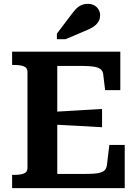

<svg xmlns="http://www.w3.org/2000/svg" viewBox="-20 -979 724 999"><path d="M629 -225V0H43V-69H54Q84 -69 103.5 -76Q123 -83 123 -105V-605Q123 -627 103.5 -634Q84 -641 54 -641H43V-710H606V-510H527L517 -592Q515 -610 502.5 -619.5Q490 -629 466 -632.5Q442 -636 406 -636H278V-74H417Q447 -74 469 -75.5Q491 -77 505.5 -82Q520 -87 527 -96Q534 -105 536 -118L549 -225ZM255 -397Q298 -400 341 -402Q384 -404 426.5 -407Q469 -410 511 -412V-317Q469 -320 426.5 -322Q384 -324 341 -326.5Q298 -329 255 -331ZM348 -899 276 -804V-775H321L420 -817Q446 -827 464 -838.5Q482 -850 491.5 -865.5Q501 -881 501 -899Q501 -924 483.5 -941.5Q466 -959 437 -959Q417 -959 401.5 -951.5Q386 -944 373.5 -930.5Q361 -917 348 -899Z"/></svg>

Font: Roboto Serif SemiBold
Style: Regular
Weight: 600
Designer: Greg Gazdowicz
Foundry: Commercial Type
Version: Version 1.008